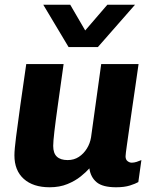

<svg xmlns="http://www.w3.org/2000/svg" viewBox="-20 -782 661 812"><path d="M190 10Q120 10 80.5 -25.5Q41 -61 41 -125Q41 -149 48 -203.5Q55 -258 66 -337Q77 -416 91 -511H249Q235 -411 225 -340Q215 -269 210 -226Q205 -183 205 -165Q205 -134 220.5 -119.5Q236 -105 266 -105Q293 -105 313.5 -118.5Q334 -132 347.5 -154Q361 -176 365 -201L408 -511H566Q559 -461 552.5 -417Q546 -373 540.5 -335Q535 -297 530.5 -265.5Q526 -234 522.5 -209.5Q519 -185 516.5 -167Q514 -149 512.5 -137.5Q511 -126 511 -121Q511 -107 519.5 -100.5Q528 -94 537 -94Q547 -94 558 -97.5Q569 -101 578 -105L565 -12Q553 -5 529.5 2.5Q506 10 471 10Q414 10 388.5 -11.5Q363 -33 358 -70Q345 -55 321.5 -36Q298 -17 265 -3.5Q232 10 190 10ZM551 -762 394 -583H270L163 -762H277L369 -604H298L434 -762Z"/></svg>

Font: Chivo Medium
Style: Bold Italic
Weight: 700
Italic angle: -8.05°
Version: Version 2.002